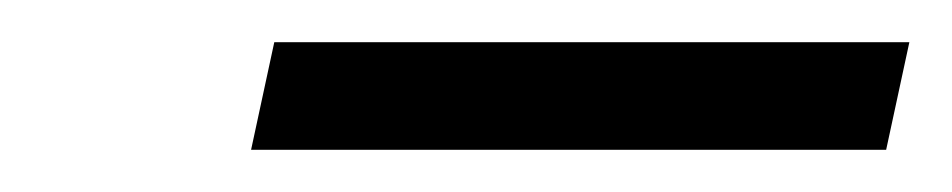

<svg xmlns="http://www.w3.org/2000/svg" viewBox="-20 -603 451 91"><path d="M411 -583 400 -532H99L110 -583Z"/></svg>

Font: STIX MathJax Main
Style: Italic
Weight: 400
Italic angle: -16.33°
Designer: MicroPress Inc., with final additions and corrections provided by Coen Hoffman, Elsevier (retired)
Version: Version 1.1.1